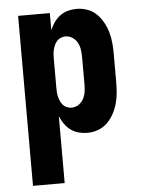

<svg xmlns="http://www.w3.org/2000/svg" viewBox="-53 -570 606 827"><g transform="rotate(-5 250.0 -156.5)"><path d="M56 215V-520H193V-446Q200 -463 211 -479Q222 -495 237.5 -506.5Q253 -518 271.5 -523Q290 -528 309 -528Q333 -528 355.5 -520Q378 -512 395 -495.5Q412 -479 423.5 -458Q435 -437 441.5 -414Q448 -391 450 -367.5Q452 -344 452 -320V-200Q452 -176 450 -152.5Q448 -129 441.5 -106Q435 -83 423.5 -62Q412 -41 395 -24.5Q378 -8 355.5 0Q333 8 309 8Q290 8 271.5 3Q253 -2 237.5 -13.5Q222 -25 211 -41Q200 -57 193 -74V215ZM251 -106Q267 -106 281 -115Q295 -124 302.5 -138Q310 -152 312.5 -168Q315 -184 315 -200V-320Q315 -336 312.5 -352Q310 -368 302.5 -382Q295 -396 281 -405Q267 -414 251 -414Q241 -414 231 -410Q221 -406 214 -398Q207 -390 203 -380.5Q199 -371 196.5 -361Q194 -351 193.5 -340.5Q193 -330 193 -320V-200Q193 -190 193.5 -179.5Q194 -169 196.5 -159Q199 -149 203 -139.5Q207 -130 214 -122Q221 -114 231 -110Q241 -106 251 -106Z"/></g></svg>

Font: Iosevka SS18 Heavy
Style: Regular
Weight: 900
Monospace: yes
Designer: Belleve Invis
Foundry: Belleve Invis
Version: Version 25.1.1; ttfautohint (v1.8.4)